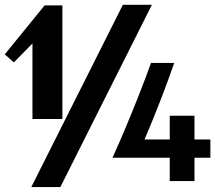

<svg xmlns="http://www.w3.org/2000/svg" viewBox="-28 -746 887 791"><path d="M105.7 -255.7V-597.8L132.1 -593.9L29.1 -488.8L-8.3 -522.1L155.7 -723.7H229V-255.7ZM100.9 24.7 478.2 -726.3H597.8L220.6 24.7ZM671.3 0V-159.4L722.7 -96.3H435.5Q465.1 -161.9 491.9 -225.7Q518.7 -289.6 544.1 -354.1Q569.5 -418.7 594.2 -486.8H689.8Q668.5 -425.7 646.7 -368.2Q624.9 -310.7 602.2 -254.8Q579.4 -198.9 554.7 -141.8L524.1 -171.5H722.7L671.3 -103.9V-269.3H773.2V-103.9L705.2 -171.5H838.7V-96.3H705.2L773.2 -159.4V0Z"/></svg>

Font: Russolo 10pt ExtraLight
Style: Regular
Weight: 200
Designer: Micah Stupak-Hahn
Version: Version 1.000